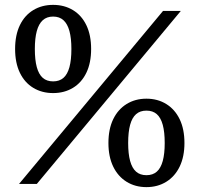

<svg xmlns="http://www.w3.org/2000/svg" viewBox="-20 -755 819 788"><path d="M198 -373Q152 -373 116.5 -394.5Q81 -416 61.5 -456.5Q42 -497 42 -554Q42 -611 61.5 -651.5Q81 -692 116.5 -713.5Q152 -735 198 -735Q244 -735 279.5 -713.5Q315 -692 334.5 -651.5Q354 -611 354 -554Q354 -497 334.5 -456.5Q315 -416 279.5 -394.5Q244 -373 198 -373ZM198 -421Q224 -421 240.5 -435.5Q257 -450 265 -479.5Q273 -509 273 -554Q273 -598 265 -627.5Q257 -657 240.5 -672Q224 -687 198 -687Q172 -687 155.5 -672Q139 -657 131 -627.5Q123 -598 123 -554Q123 -509 131 -479.5Q139 -450 155.5 -435.5Q172 -421 198 -421ZM581 13Q535 13 499.5 -9Q464 -31 444.5 -71.5Q425 -112 425 -168Q425 -225 444.5 -265.5Q464 -306 499.5 -328Q535 -350 581 -350Q627 -350 662.5 -328Q698 -306 717.5 -265.5Q737 -225 737 -168Q737 -112 717.5 -71.5Q698 -31 662.5 -9Q627 13 581 13ZM58 0 649 -710H722L131 0ZM581 -36Q607 -36 623.5 -50.5Q640 -65 648 -94.5Q656 -124 656 -168Q656 -213 648 -242.5Q640 -272 623.5 -286.5Q607 -301 581 -301Q555 -301 538.5 -286.5Q522 -272 514 -242.5Q506 -213 506 -168Q506 -124 514 -94.5Q522 -65 538.5 -50.5Q555 -36 581 -36Z"/></svg>

Font: Roboto Serif
Style: Regular
Weight: 400
Designer: Greg Gazdowicz
Foundry: Commercial Type
Version: Version 1.008